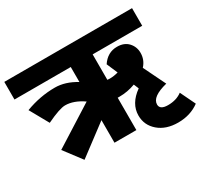

<svg xmlns="http://www.w3.org/2000/svg" viewBox="-174 -898 1284 1208"><g transform="rotate(-30 467.5 -293.5)"><path d="M902 -67 955 43Q890 91 801 91Q713 91 659 44.5Q605 -2 605 -72Q605 -158 692 -220L677 -256Q620 -235 563 -235H548V0H389V-164L172 -1L76 -128L367 -312Q299 -359 237 -359Q197 -359 99 -312L23 -448Q129 -488 237 -488Q312 -488 389 -441V-550H-20V-678H908V-550H548V-365Q554 -364 566 -364Q596 -364 627 -373L593 -452Q635 -515 704 -515Q756 -515 785 -483.5Q814 -452 814 -408Q814 -357 779 -319L857 -159Q741 -130 741 -74Q741 -36 800 -36Q861 -36 902 -67Z"/></g></svg>

Font: Martel Sans Heavy
Style: Regular
Weight: 900
Designer: Dan Reynolds and Mathieu Réguer
Foundry: Dan Reynolds and Mathieu Réguer
Version: Version 1.001;PS 001.001;hotconv 1.0.70;makeotf.lib2.5.58329